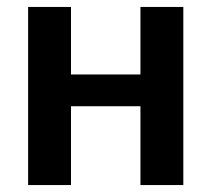

<svg xmlns="http://www.w3.org/2000/svg" viewBox="-20 -533 610 553"><path d="M508 -513V0H384.5V-227H184.5V0H61V-513H184.5V-318.5H384.5V-513Z"/></svg>

Font: Lato
Style: Bold
Weight: 700
Designer: Lukasz Dziedzic with Adam Twardoch and Botio Nikoltchev
Foundry: tyPoland Lukasz Dziedzic
Version: Version 2.010; 2014-09-01; http://www.latofonts.com/; ttfaut